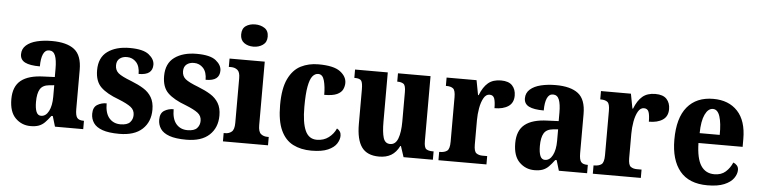

<svg xmlns="http://www.w3.org/2000/svg" viewBox="-47 -999 4893 1239"><g transform="rotate(5 2400.0 -380.0)"><path d="M175 10Q118 10 77.5 -30Q37 -70 37 -153Q37 -235 85.5 -274Q134 -313 232 -316L304 -319V-374Q304 -429 292.5 -458Q281 -487 253 -487Q227 -487 214.5 -458.5Q202 -430 202 -379Q137 -379 105.5 -395Q74 -411 74 -447Q74 -482 100 -505Q126 -528 169.5 -538.5Q213 -549 265 -549Q362 -549 411 -511Q460 -473 460 -379V-125Q460 -84 471.5 -69Q483 -54 513 -54H516V0H333L313 -67H304Q284 -40 267 -23Q250 -6 228.5 2Q207 10 175 10ZM237 -62Q268 -62 286.5 -97.5Q305 -133 305 -191V-266L273 -263Q230 -259 213.5 -231Q197 -203 197 -149Q197 -107 206.5 -84.5Q216 -62 237 -62Z M750 10Q681 10 640.5 -4.5Q600 -19 582.5 -45Q565 -71 565 -104Q565 -146 591.5 -162.5Q618 -179 652 -179Q652 -115 679.5 -83.5Q707 -52 752 -52Q796 -52 814 -71.5Q832 -91 832 -119Q832 -151 807.5 -170Q783 -189 728 -211Q649 -240 610.5 -277.5Q572 -315 572 -387Q572 -469 626.5 -508.5Q681 -548 770 -548Q857 -548 894 -518.5Q931 -489 931 -453Q931 -420 909.5 -403Q888 -386 841 -386Q841 -436 817 -462Q793 -488 757 -488Q728 -488 709.5 -473Q691 -458 691 -429Q691 -397 713 -378.5Q735 -360 798 -336Q844 -318 878 -297Q912 -276 931 -244Q950 -212 950 -164Q950 -85 899 -37.5Q848 10 750 10Z M1184 10Q1115 10 1074.5 -4.5Q1034 -19 1016.5 -45Q999 -71 999 -104Q999 -146 1025.5 -162.5Q1052 -179 1086 -179Q1086 -115 1113.5 -83.5Q1141 -52 1186 -52Q1230 -52 1248 -71.5Q1266 -91 1266 -119Q1266 -151 1241.5 -170Q1217 -189 1162 -211Q1083 -240 1044.5 -277.5Q1006 -315 1006 -387Q1006 -469 1060.5 -508.5Q1115 -548 1204 -548Q1291 -548 1328 -518.5Q1365 -489 1365 -453Q1365 -420 1343.5 -403Q1322 -386 1275 -386Q1275 -436 1251 -462Q1227 -488 1191 -488Q1162 -488 1143.5 -473Q1125 -458 1125 -429Q1125 -397 1147 -378.5Q1169 -360 1232 -336Q1278 -318 1312 -297Q1346 -276 1365 -244Q1384 -212 1384 -164Q1384 -85 1333 -37.5Q1282 10 1184 10Z M1563 -626Q1527 -626 1502.5 -644Q1478 -662 1478 -698Q1478 -736 1502.5 -753Q1527 -770 1563 -770Q1598 -770 1624 -753Q1650 -736 1650 -698Q1650 -662 1624 -644Q1598 -626 1563 -626ZM1421 0V-54H1431Q1456 -54 1473 -68.5Q1490 -83 1490 -126V-415Q1490 -455 1473 -468.5Q1456 -482 1432 -482H1417V-536H1645V-125Q1645 -82 1662 -68Q1679 -54 1704 -54H1713V0Z M1994 10Q1926 10 1875 -16Q1824 -42 1796 -102.5Q1768 -163 1768 -266Q1768 -374 1798 -436Q1828 -498 1878.5 -523.5Q1929 -549 1992 -549Q2091 -549 2133 -517.5Q2175 -486 2175 -444Q2175 -423 2165.5 -402.5Q2156 -382 2128.5 -369Q2101 -356 2046 -356Q2046 -409 2035.5 -448Q2025 -487 1996 -487Q1975 -487 1959 -467.5Q1943 -448 1934 -400Q1925 -352 1925 -267Q1925 -166 1948 -114.5Q1971 -63 2023 -63Q2068 -63 2100 -87.5Q2132 -112 2147 -147Q2174 -132 2174 -102Q2174 -77 2157.5 -51Q2141 -25 2101.5 -7.5Q2062 10 1994 10Z M2433 10Q2355 10 2320 -38.5Q2285 -87 2285 -188V-411Q2285 -454 2275.5 -468Q2266 -482 2233 -482H2230V-536H2442V-218Q2442 -148 2453 -112.5Q2464 -77 2497 -77Q2532 -77 2547.5 -118Q2563 -159 2563 -228V-419Q2563 -462 2549 -472Q2535 -482 2511 -482H2508V-536H2719V-117Q2719 -73 2733.5 -63.5Q2748 -54 2772 -54H2781V0H2591L2568 -70H2564Q2543 -28 2511 -9Q2479 10 2433 10Z M2817 0V-54H2821Q2851 -54 2868 -66.5Q2885 -79 2885 -126V-414Q2885 -458 2870.5 -470Q2856 -482 2827 -482H2823V-536H3017L3035 -441H3039Q3060 -495 3091.5 -521.5Q3123 -548 3175 -548Q3225 -548 3248 -523Q3271 -498 3271 -458Q3271 -411 3237.5 -388.5Q3204 -366 3148 -366Q3148 -407 3140.5 -428.5Q3133 -450 3109 -450Q3086 -450 3071 -423.5Q3056 -397 3049 -357.5Q3042 -318 3042 -279V-121Q3042 -77 3057.5 -65.5Q3073 -54 3098 -54H3128V0Z M3439 10Q3382 10 3341.5 -30Q3301 -70 3301 -153Q3301 -235 3349.5 -274Q3398 -313 3496 -316L3568 -319V-374Q3568 -429 3556.5 -458Q3545 -487 3517 -487Q3491 -487 3478.5 -458.5Q3466 -430 3466 -379Q3401 -379 3369.5 -395Q3338 -411 3338 -447Q3338 -482 3364 -505Q3390 -528 3433.5 -538.5Q3477 -549 3529 -549Q3626 -549 3675 -511Q3724 -473 3724 -379V-125Q3724 -84 3735.5 -69Q3747 -54 3777 -54H3780V0H3597L3577 -67H3568Q3548 -40 3531 -23Q3514 -6 3492.5 2Q3471 10 3439 10ZM3501 -62Q3532 -62 3550.5 -97.5Q3569 -133 3569 -191V-266L3537 -263Q3494 -259 3477.5 -231Q3461 -203 3461 -149Q3461 -107 3470.5 -84.5Q3480 -62 3501 -62Z M3817 0V-54H3821Q3851 -54 3868 -66.5Q3885 -79 3885 -126V-414Q3885 -458 3870.5 -470Q3856 -482 3827 -482H3823V-536H4017L4035 -441H4039Q4060 -495 4091.5 -521.5Q4123 -548 4175 -548Q4225 -548 4248 -523Q4271 -498 4271 -458Q4271 -411 4237.5 -388.5Q4204 -366 4148 -366Q4148 -407 4140.5 -428.5Q4133 -450 4109 -450Q4086 -450 4071 -423.5Q4056 -397 4049 -357.5Q4042 -318 4042 -279V-121Q4042 -77 4057.5 -65.5Q4073 -54 4098 -54H4128V0Z M4560 10Q4440 10 4381 -62Q4322 -134 4322 -265Q4322 -406 4381.5 -477.5Q4441 -549 4550 -549Q4650 -549 4707.5 -487.5Q4765 -426 4765 -308V-257H4479Q4481 -157 4511 -111Q4541 -65 4598 -65Q4643 -65 4671 -90Q4699 -115 4714 -151Q4728 -146 4738 -134.5Q4748 -123 4748 -106Q4748 -79 4729 -52Q4710 -25 4668.5 -7.5Q4627 10 4560 10ZM4611 -321Q4612 -397 4598 -440.5Q4584 -484 4553 -484Q4522 -484 4502 -442Q4482 -400 4481 -321Z"/></g></svg>

Font: Noto Serif Thai Condensed ExtraBold
Style: Regular
Weight: 800
Width: 3
Designer: Monotype Design Team
Foundry: Monotype Imaging Inc.
Version: Version 2.002; ttfautohint (v1.8.4.7-5d5b)